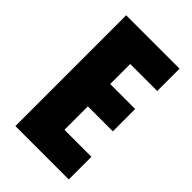

<svg xmlns="http://www.w3.org/2000/svg" viewBox="-216 -794 875 875"><g transform="rotate(45 221.5 -357.0)"><path d="M403 0H59V-714H403V-570H229V-441H390V-297H229V-146H403Z"/></g></svg>

Font: Noto Sans Khmer UI ExtraCondensed Black
Style: Regular
Weight: 900
Width: 2
Designer: Danh Hong and the Monotype Design Team
Foundry: Monotype Imaging Inc.
Version: Version 2.002; ttfautohint (v1.8.4.7-5d5b)